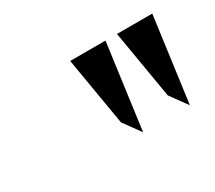

<svg xmlns="http://www.w3.org/2000/svg" viewBox="-55 -873 438 391"><g transform="rotate(-30 163.5 -677.0)"><path d="M190 -577 217 -777H134L161 -617ZM300 -577 327 -777H244L271 -617Z"/></g></svg>

Font: Stormblade
Style: Obl
Weight: 400
Designer: Mew Too
Foundry: Cannot Into Space Fonts
Version: Version 0.77